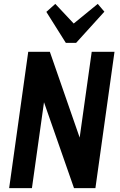

<svg xmlns="http://www.w3.org/2000/svg" viewBox="-20 -966 614 986"><path d="M568 -700 470 0H360L171 -541H220L144 0H27L125 -700H236L424 -159H375L451 -700ZM516 -906 371 -746H318L218 -905L264 -946L385 -817H324L482 -946Z"/></svg>

Font: Pathway Extreme Condensed SemiBold
Style: Italic
Weight: 600
Width: 3
Italic angle: -8°
Version: Version 1.001;gftools[0.9.26]